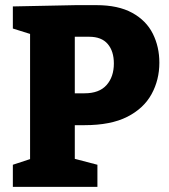

<svg xmlns="http://www.w3.org/2000/svg" viewBox="-20 -727 658 747"><path d="M309 -240H271V-109L359 -86V0H30V-86L97 -108V-595L30 -616V-702L275 -707H355Q440 -707 494.5 -677Q549 -647 574.5 -596Q600 -545 600 -483Q600 -416 569.5 -360.5Q539 -305 475 -272.5Q411 -240 309 -240ZM327 -584H271V-364H309Q366 -364 394.5 -396Q423 -428 423 -480Q423 -528 399 -556Q375 -584 327 -584Z"/></svg>

Font: Bitter ExtraBold
Style: Regular
Weight: 800
Designer: Sol Matas, and Bitter project Authors
Foundry: Sol Matas
Version: Version 2.001